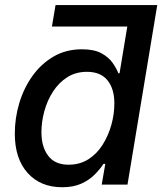

<svg xmlns="http://www.w3.org/2000/svg" viewBox="-20 -748 657 778"><path d="M548.3 -640.6H190.4L205.1 -727.5H617.2ZM231.9 10.7Q144 10.7 92 -47.1Q40 -105 40 -206.5Q40 -270 58.3 -330.8Q76.7 -391.6 111.8 -440.7Q147 -489.7 197.3 -519Q247.6 -548.3 312 -548.3Q361.3 -548.3 390.9 -532.2Q420.4 -516.1 436.3 -493.4Q452.1 -470.7 459.5 -451.2H464.4L510.3 -727.5H617.2L496.6 0H392.1L406.7 -84H399.4Q385.3 -62.5 363.5 -40.5Q341.8 -18.6 309.6 -3.9Q277.3 10.7 231.9 10.7ZM257.8 -80.6Q303.2 -80.6 337.9 -102.5Q372.6 -124.5 395.8 -161.4Q418.9 -198.2 431.2 -241.9Q443.4 -285.6 443.4 -329.1Q443.4 -388.2 415.5 -422.6Q387.7 -457 332.5 -457Q287.1 -457 252.9 -435.3Q218.8 -413.6 195.3 -377.7Q171.9 -341.8 159.9 -298.3Q147.9 -254.9 147.9 -211.9Q147.9 -152.8 175.3 -116.7Q202.6 -80.6 257.8 -80.6Z"/></svg>

Font: Inter 17pt Medium
Style: Italic
Weight: 500
Italic angle: -9.3988°
Version: Version 4.001;git-66647c0bb